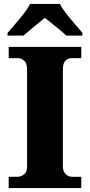

<svg xmlns="http://www.w3.org/2000/svg" viewBox="-20 -951 455 971"><path d="M24 0V-57H70Q87 -57 102 -69.5Q117 -82 117 -109V-600Q117 -631 102 -644Q87 -657 70 -657H24V-714H391V-657H344Q323 -657 310.5 -644Q298 -631 298 -599V-111Q298 -84 312 -70.5Q326 -57 344 -57H391V0ZM18 -784Q34 -803 56.5 -829Q79 -855 100 -882Q121 -909 132 -931H283Q294 -909 315 -882Q336 -855 359 -829Q382 -803 397 -784V-771H316Q304 -782 284 -798.5Q264 -815 243 -832Q222 -849 207 -861Q192 -849 171.5 -832Q151 -815 131 -798.5Q111 -782 99 -771H18Z"/></svg>

Font: Noto Serif Telugu ExtraBold
Style: Regular
Weight: 800
Designer: Jelle Bosma - Monotype Design Team
Foundry: Monotype Imaging Inc.
Version: Version 2.005; ttfautohint (v1.8.4.7-5d5b)